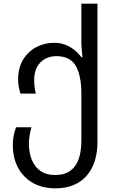

<svg xmlns="http://www.w3.org/2000/svg" viewBox="-20 -780 628 1050"><path d="M281 250Q230 250 187.5 233.5Q145 217 114 185.5Q83 154 66.5 110.5Q50 67 50 13Q50 -16 55.5 -41.5Q61 -67 68 -84H152Q147 -68 142.5 -42.5Q138 -17 138 5Q138 54 153.5 93Q169 132 201 154.5Q233 177 281 177Q333 177 364.5 154Q396 131 410.5 89Q425 47 425 -10V-266Q425 -366 394.5 -419.5Q364 -473 287 -473Q254 -473 226.5 -458Q199 -443 183 -414.5Q167 -386 167 -343Q167 -321 169.5 -301.5Q172 -282 176 -268H92Q88 -280 83.5 -300.5Q79 -321 79 -343Q79 -410 107 -455Q135 -500 180 -523Q225 -546 275 -546Q309 -546 336.5 -535.5Q364 -525 386.5 -507Q409 -489 425 -467H431Q430 -480 427.5 -505.5Q425 -531 425 -546V-760H513V-6Q513 75 485.5 132.5Q458 190 406.5 220Q355 250 281 250Z"/></svg>

Font: Noto Sans Georgian
Style: Regular
Weight: 400
Designer: Monotype Design Team, Akaki Razmadze
Foundry: Google LLC
Version: Version 2.002